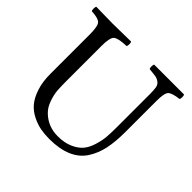

<svg xmlns="http://www.w3.org/2000/svg" viewBox="-162 -816 995 995"><g transform="rotate(45 335.0 -318.5)"><path d="M172 -523V-266Q172 -224 174 -197Q176 -170 188 -135Q200 -100 223 -78Q272 -31 342 -31Q391 -31 426 -46.5Q461 -62 480 -84.5Q499 -107 510 -142.5Q521 -178 523.5 -207.5Q526 -237 526 -277V-523Q526 -554 523 -570.5Q520 -587 507.5 -596.5Q495 -606 481 -608.5Q467 -611 434 -614Q430 -618 430 -630Q430 -643 434 -647H480H550H614H652Q656 -643 656 -630Q656 -618 652 -614Q603 -608 589 -594Q575 -580 575 -523V-295Q575 -224 564 -171.5Q553 -119 525.5 -76.5Q498 -34 447 -12Q396 10 321 10Q287 10 257 4.5Q227 -1 194.5 -17Q162 -33 139.5 -59Q117 -85 102 -129.5Q87 -174 87 -233V-523Q87 -582 72.5 -597Q58 -612 10 -614Q6 -618 6 -630Q6 -643 10 -647Q88 -645 129 -645Q170 -645 264 -647Q268 -643 268 -630Q268 -618 264 -614Q204 -612 188 -597.5Q172 -583 172 -523Z"/></g></svg>

Font: Fedorovsk Unicode
Style: Medium
Weight: 500
Designer: Aleksandr Andreev and Nikita Simmons
Version: Version 3.2